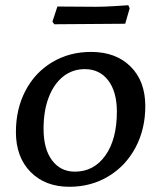

<svg xmlns="http://www.w3.org/2000/svg" viewBox="-20 -707 598 736"><path d="M41 -201Q41 -289 77.5 -359Q114 -429 180 -468.5Q246 -508 329 -508Q424 -508 480.5 -452Q537 -396 537 -300Q537 -212 499.5 -141.5Q462 -71 395.5 -31Q329 9 246 9Q153 9 97 -48Q41 -105 41 -201ZM428 -279Q428 -355 395 -398.5Q362 -442 305 -442Q258 -442 222.5 -414Q187 -386 167 -334.5Q147 -283 147 -213Q147 -136 179.5 -92.5Q212 -49 267 -49Q340 -49 384 -111Q428 -173 428 -279ZM460 -616 324 -615 188 -614 181 -624 200 -682 348 -681Q378 -681 418.5 -683.5Q459 -686 472 -687L477 -675Z"/></svg>

Font: Alegreya SC Medium
Style: Italic
Weight: 500
Italic angle: -7°
Designer: Juan Pablo del Peral
Foundry: Huerta Tipografica
Version: Version 2.007; ttfautohint (v1.6)